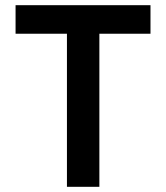

<svg xmlns="http://www.w3.org/2000/svg" viewBox="-20 -720 640 740"><path d="M238 0H363V-590H560V-700H40V-590H238Z"/></svg>

Font: CommitMonoV142 ExtLt
Style: Regular
Weight: 200
Monospace: yes
Designer: Eigil Nikolajsen
Foundry: Eigil Nikolajsen
Version: Version 1.142